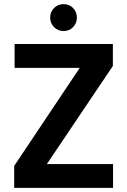

<svg xmlns="http://www.w3.org/2000/svg" viewBox="-20 -914 619 934"><path d="M49 0V-107L368 -584H51V-700H529V-593L208 -116H530V0ZM289 -763Q262 -763 243 -782Q224 -801 224 -828Q224 -856 243 -875Q262 -894 289 -894Q317 -894 335.5 -875Q354 -856 354 -828Q354 -801 335.5 -782Q317 -763 289 -763Z"/></svg>

Font: DM Sans 17pt ExtraBold
Style: Regular
Weight: 800
Version: Version 4.004;gftools[0.9.30]